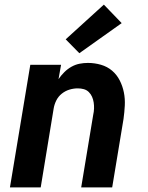

<svg xmlns="http://www.w3.org/2000/svg" viewBox="-20 -810 640 830"><path d="M23 0 111 -530H244L233 -468Q244 -484 258 -498Q272 -512 289 -521.5Q306 -531 324 -534.5Q342 -538 360 -538Q389 -538 416.5 -530Q444 -522 464.5 -504.5Q485 -487 497.5 -462.5Q510 -438 515.5 -410.5Q521 -383 519.5 -354Q518 -325 514 -296L465 0H331L383 -314Q386 -327 386.5 -340.5Q387 -354 385 -367Q383 -380 378 -391.5Q373 -403 364 -412Q355 -421 342.5 -424.5Q330 -428 316 -428Q298 -428 280 -422.5Q262 -417 247 -405Q232 -393 223.5 -376Q215 -359 212 -341L156 0ZM323 -580 264 -640 429 -790 506 -710Z"/></svg>

Font: Iosevka Curly XBdExObl
Style: Regular
Weight: 800
Width: 7
Italic angle: -9°
Monospace: yes
Designer: Belleve Invis
Foundry: Belleve Invis
Version: Version 11.1.0; ttfautohint (v1.8.3)